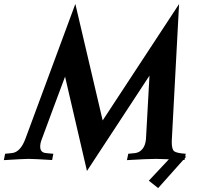

<svg xmlns="http://www.w3.org/2000/svg" viewBox="-54 -820 1019 985"><path d="M472.7 -202.1 864.7 -799.3 827.6 -104.5Q827.1 -100.1 827.1 -91.8Q827.1 -53.2 839.8 -43.9Q852.5 -34.7 892.6 -31.7Q894 -31.7 894.8 -31.7Q895.5 -31.7 896.7 -31.5Q897.9 -31.2 898.9 -31.2L896 -16.6L901.4 -16.1L894 -8.3L892.6 1Q891.6 1 889.4 1Q887.2 1 886.2 0.5L757.3 145L709.5 106.9L812.5 -2.9Q760.7 -4.9 748 -4.9Q700.7 -4.9 597.2 1.5L604 -31.2L639.6 -34.7Q662.1 -37.6 677 -55.9Q691.9 -74.2 694.8 -106Q700.7 -209 712.9 -432.1Q682.1 -385.3 565.7 -207.5Q449.2 -29.8 392.1 57.1L279.8 -426.8Q259.3 -372.6 219.2 -264.6Q179.2 -156.7 159.2 -102.5Q152.3 -85 152.3 -67.4Q152.3 -37.6 181.6 -34.7Q185.5 -34.2 201.4 -32.7Q217.3 -31.2 219.7 -31.2L213.4 1Q119.6 -4.9 92.8 -4.9Q68.4 -4.9 -34.2 1.5L-27.8 -31.2L7.8 -34.7Q51.3 -40 76.7 -108.9L332.5 -799.8Z"/></svg>

Font: Flanker
Style: Bold Italic
Weight: 700
Italic angle: -12°
Designer: Flanker
Version: Version 2.000